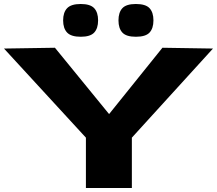

<svg xmlns="http://www.w3.org/2000/svg" viewBox="-21 -941 1086 961"><path d="M409 0V-252L-1 -698L254 -702L525 -370L792 -702L1045 -698L639 -252V0ZM659 -757Q611 -757 591.5 -778Q572 -799 572 -839Q572 -879 591.5 -900Q611 -921 659 -921Q708 -921 727.5 -900Q747 -879 747 -839Q747 -799 727.5 -778Q708 -757 659 -757ZM383 -757Q335 -757 315 -778Q295 -799 295 -839Q295 -879 315 -900Q335 -921 383 -921Q431 -921 450.5 -900Q470 -879 470 -839Q470 -799 450.5 -778Q431 -757 383 -757Z"/></svg>

Font: Georama ExtraExtended
Style: Bold
Weight: 700
Width: 8
Designer: Jean-Baptiste Levee
Foundry: Production Type
Version: Version 1.000